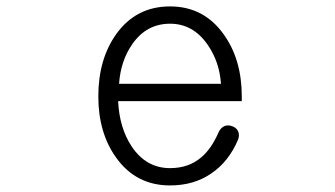

<svg xmlns="http://www.w3.org/2000/svg" viewBox="-20 -559 1040 596"><path d="M658.2 -147.5Q635.7 -96.7 605.5 -71.3Q566.4 -37.1 507.8 -37.1Q433.6 -37.1 388.7 -104.5Q350.6 -162.1 346.7 -245.1H730.5V-259.8Q730.5 -375 673.8 -453.1Q612.3 -539.1 507.8 -539.1Q402.3 -539.1 340.8 -453.1Q285.2 -375 285.2 -259.8Q285.2 -146.5 340.8 -69.3Q402.3 16.6 507.8 16.6Q582 16.6 635.7 -20.5Q689.5 -56.6 718.8 -125Q724.6 -139.6 718.8 -152.3Q712.9 -163.1 701.2 -167Q689.5 -171.9 677.7 -168Q664.1 -162.1 658.2 -147.5ZM349.6 -298.8Q354.5 -370.1 390.6 -421.9Q434.6 -485.4 507.8 -485.4Q579.1 -485.4 624 -420.9Q661.1 -368.2 666 -298.8Z"/></svg>

Font: GulimChe
Style: Regular
Weight: 400
Monospace: yes
Version: Version 2.21